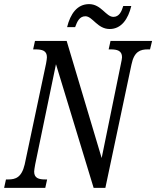

<svg xmlns="http://www.w3.org/2000/svg" viewBox="-37 -913 759 933"><path d="M496 -772C553 -772 586 -821 601 -884H562C554 -857 542 -831 514 -831C478 -831 455 -893 396 -893C338 -893 305 -846 289 -781H328C338 -808 349 -834 378 -834C413 -834 436 -772 496 -772ZM-17 0H183L192 -41H183C152 -41 129 -47 129 -79C129 -86 131 -96 134 -114L235 -601L418 0H475L602 -600C615 -664 646 -673 681 -673H692L702 -714H500L491 -673H501C532 -673 556 -667 556 -635C556 -628 553 -615 551 -605L457 -145L287 -714H133L124 -673H135C168 -673 191 -667 191 -635C191 -627 189 -618 187 -605L83 -114C68 -50 38 -41 3 -41H-8Z"/></svg>

Font: Noto Serif ExtraCondensed
Style: Italic
Weight: 400
Width: 2
Italic angle: -12°
Designer: Monotype Design Team
Foundry: Monotype Imaging Inc.
Version: Version 2.014